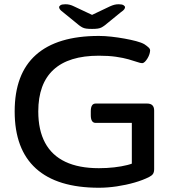

<svg xmlns="http://www.w3.org/2000/svg" viewBox="-20 -876 845 903"><path d="M445 7Q249 7 149 -83.5Q49 -174 49 -352Q49 -529 149 -618Q249 -707 445 -707Q473 -707 504 -703.5Q535 -700 565.5 -694.5Q596 -689 620.5 -682.5Q645 -676 659 -668Q671 -660 678.5 -653Q686 -646 686 -639Q686 -632 683 -622Q680 -612 674 -602Q668 -592 661.5 -585.5Q655 -579 648 -579Q641 -579 625 -584.5Q609 -590 584.5 -597Q560 -604 525.5 -609Q491 -614 445 -614Q303 -614 231.5 -548Q160 -482 160 -352Q160 -264 192 -204.5Q224 -145 287.5 -115Q351 -85 445 -85Q483 -85 517.5 -89Q552 -93 579.5 -100Q607 -107 623 -117L600 -58V-298H430Q407 -298 407 -334V-353Q407 -389 430 -389H672Q705 -389 705 -356V-81Q705 -66 699.5 -58Q694 -50 682 -44Q653 -29 613 -17.5Q573 -6 529.5 0.5Q486 7 445 7ZM538 -856Q554 -856 561 -851.5Q568 -847 568 -842Q568 -838 564.5 -832.5Q561 -827 549 -819L473 -757Q465 -751 457.5 -747Q450 -743 439.5 -741.5Q429 -740 413 -740Q396 -740 385.5 -741.5Q375 -743 367.5 -747Q360 -751 352 -757L276 -819Q265 -827 261.5 -832.5Q258 -838 258 -842Q258 -847 264.5 -851.5Q271 -856 288 -856Q299 -856 308.5 -853.5Q318 -851 328 -846L413 -806L497 -846Q508 -851 517.5 -853.5Q527 -856 538 -856Z"/></svg>

Font: Asap Expanded Medium
Style: Regular
Weight: 500
Width: 7
Designer: Pablo Cosgaya
Foundry: Omnibus-Type
Version: Version 3.001